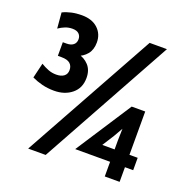

<svg xmlns="http://www.w3.org/2000/svg" viewBox="-127 -834 933 954"><g transform="rotate(20 339.0 -357.0)"><path d="M143.5 -314Q109.5 -314 80 -321.5Q50.5 -329 25.5 -341L44.5 -420.5Q64 -408.5 83.8 -400.8Q103.5 -393 126.5 -393Q152.5 -393 167.2 -404.2Q182 -415.5 182 -436.5Q182 -458.5 167.8 -471Q153.5 -483.5 122 -483.5H103V-555.5H123Q145.5 -555.5 158.5 -566Q171.5 -576.5 171.5 -596Q171.5 -613 160.2 -624Q149 -635 125.5 -635Q105.5 -635 87.8 -628Q70 -621 53.5 -609.5L46.5 -692.5Q68 -703 93 -708.5Q118 -714 146.5 -714Q201 -714 231.8 -685.2Q262.5 -656.5 262.5 -612Q262.5 -573.5 242.8 -549.5Q223 -525.5 191.5 -515.5V-528.5Q228.5 -520 251.5 -495Q274.5 -470 274.5 -428.5Q274.5 -375 237.2 -344.5Q200 -314 143.5 -314ZM122 0 509.5 -700H601L214.5 0ZM527 0V-77.5H342.5L534 -372H605.5V-143H649V-77.5H605.5V0ZM447.5 -120.5 419.5 -143H527V-190.5L530 -311.5L552.5 -294.5L501.5 -205.5Z"/></g></svg>

Font: Cabin SemiCondensed SemiBold
Style: Regular
Weight: 600
Width: 4
Designer: Pablo Impallari
Foundry: Pablo Impallari. http://www.impallari.com Igino Marini. http://www.ikern.com
Version: Version 3.001